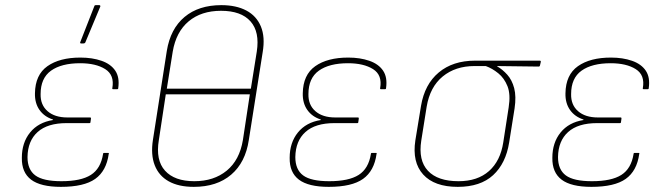

<svg xmlns="http://www.w3.org/2000/svg" viewBox="-20 -715 2590 747"><path d="M217 12Q138 12 101 -16Q64 -44 65 -101Q65 -160 97 -199.5Q129 -239 186 -248V-250Q152 -261 133.5 -287.5Q115 -314 116 -352Q117 -424 164.5 -457.5Q212 -491 293 -491Q339 -491 375 -478.5Q411 -466 428.5 -440Q446 -414 440 -372Q440 -368 436 -368H420Q416 -368 417 -372Q426 -423 389.5 -446Q353 -469 292 -469Q219 -469 178.5 -440Q138 -411 138 -349Q137 -307 165 -282.5Q193 -258 242 -258H331Q334 -258 334 -254L332 -240Q332 -236 328 -236H239Q165 -236 126.5 -201.5Q88 -167 87 -104Q87 -55 117.5 -32.5Q148 -10 219 -10Q295 -10 333.5 -34.5Q372 -59 381 -116Q381 -120 385 -120H401Q405 -120 403 -116Q394 -50 350.5 -19Q307 12 217 12ZM295 -546Q293 -546 292 -547.5Q291 -549 293 -553L347 -691Q348 -694 349.5 -694.5Q351 -695 353 -695H366Q369 -695 370 -693Q371 -691 370 -689L312 -550Q310 -546 305 -546Z M734 12Q675 12 636.5 -9.5Q598 -31 582 -72Q566 -113 575 -171L629 -517Q643 -603 698 -649Q753 -695 841 -695Q899 -695 938.5 -674Q978 -653 995 -612Q1012 -571 1002 -512L948 -170Q935 -83 879.5 -35.5Q824 12 734 12ZM736 -10Q812 -10 862 -51Q912 -92 925 -170L952 -348H625L598 -170Q585 -92 622 -51Q659 -10 736 -10ZM629 -370H956L979 -514Q991 -591 954.5 -632Q918 -673 840 -673Q763 -673 714 -632Q665 -591 652 -514Z M1259 12Q1180 12 1143 -16Q1106 -44 1107 -101Q1107 -160 1139 -199.5Q1171 -239 1228 -248V-250Q1194 -261 1175.5 -287.5Q1157 -314 1158 -352Q1159 -424 1206.5 -457.5Q1254 -491 1335 -491Q1381 -491 1417 -478.5Q1453 -466 1470.5 -440Q1488 -414 1482 -372Q1482 -368 1478 -368H1462Q1458 -368 1459 -372Q1468 -423 1431.5 -446Q1395 -469 1334 -469Q1261 -469 1220.5 -440Q1180 -411 1180 -349Q1179 -307 1207 -282.5Q1235 -258 1284 -258H1373Q1376 -258 1376 -254L1374 -240Q1374 -236 1370 -236H1281Q1207 -236 1168.5 -201.5Q1130 -167 1129 -104Q1129 -55 1159.5 -32.5Q1190 -10 1261 -10Q1337 -10 1375.5 -34.5Q1414 -59 1423 -116Q1423 -120 1427 -120H1443Q1447 -120 1445 -116Q1436 -50 1392.5 -19Q1349 12 1259 12Z M1761 12Q1670 12 1626.5 -36Q1583 -84 1596 -169L1618 -303Q1632 -387 1687 -433Q1742 -479 1828 -479H2080Q2085 -479 2084 -474L2081 -461Q2080 -456 2076 -456L1914 -458V-457Q1935 -445 1953.5 -424.5Q1972 -404 1980.5 -372Q1989 -340 1982 -293L1961 -161Q1948 -79 1898.5 -33.5Q1849 12 1761 12ZM1764 -10Q1838 -10 1882.5 -49.5Q1927 -89 1938 -161L1959 -297Q1967 -348 1954.5 -379.5Q1942 -411 1918.5 -430Q1895 -449 1870 -458H1826Q1752 -458 1702.5 -417.5Q1653 -377 1640 -300L1619 -168Q1607 -91 1645 -50.5Q1683 -10 1764 -10Z M2281 12Q2202 12 2165 -16Q2128 -44 2129 -101Q2129 -160 2161 -199.5Q2193 -239 2250 -248V-250Q2216 -261 2197.5 -287.5Q2179 -314 2180 -352Q2181 -424 2228.5 -457.5Q2276 -491 2357 -491Q2403 -491 2439 -478.5Q2475 -466 2492.5 -440Q2510 -414 2504 -372Q2504 -368 2500 -368H2484Q2480 -368 2481 -372Q2490 -423 2453.5 -446Q2417 -469 2356 -469Q2283 -469 2242.5 -440Q2202 -411 2202 -349Q2201 -307 2229 -282.5Q2257 -258 2306 -258H2395Q2398 -258 2398 -254L2396 -240Q2396 -236 2392 -236H2303Q2229 -236 2190.5 -201.5Q2152 -167 2151 -104Q2151 -55 2181.5 -32.5Q2212 -10 2283 -10Q2359 -10 2397.5 -34.5Q2436 -59 2445 -116Q2445 -120 2449 -120H2465Q2469 -120 2467 -116Q2458 -50 2414.5 -19Q2371 12 2281 12Z"/></svg>

Font: Sofia Sans Thin
Style: Italic
Weight: 250
Italic angle: -9°
Version: Version 4.100-B